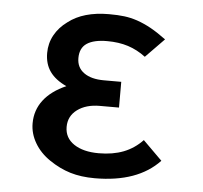

<svg xmlns="http://www.w3.org/2000/svg" viewBox="-45 -601 690 654"><g transform="rotate(5 300.0 -273.5)"><path d="M146.5 -39Q112.5 -62 93.8 -94Q75 -126 75 -161Q75 -206 101.5 -240.5Q128 -275 178.5 -297Q140.5 -314.5 122 -340.5Q103.5 -366.5 103.5 -404Q103.5 -437 119 -465.2Q134.5 -493.5 163 -514Q214.5 -554 302 -554Q333 -554 354.8 -551.2Q376.5 -548.5 399 -541Q423.5 -532.5 447 -519.5Q470.5 -506.5 499.5 -485L436 -420Q407.5 -441.5 375.5 -451.8Q343.5 -462 304 -462Q258 -462 234.5 -446.2Q211 -430.5 211 -396Q211 -363.5 235.8 -345.8Q260.5 -328 304 -328H363.5V-240H298Q251 -240 221.2 -218Q191.5 -196 191.5 -159Q191.5 -121.5 223.2 -100.2Q255 -79 308 -79Q356 -79 392.8 -93.2Q429.5 -107.5 457.5 -137L523 -72Q448.5 7 302 7Q255 7 218 -4.2Q181 -15.5 146.5 -39Z"/></g></svg>

Font: JuliaMono
Style: Bold
Weight: 700
Monospace: yes
Designer: cormullion
Foundry: corm
Version: Version 0.055; ttfautohint (v1.8.4)